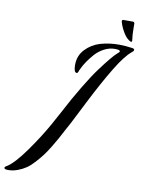

<svg xmlns="http://www.w3.org/2000/svg" viewBox="-181 -982 815 1095"><g transform="rotate(10 227.0 -434.5)"><path d="M522 -740Q485 -711 432.5 -624.5Q380 -538 316.5 -413Q253 -288 251 -284Q244 -272 226 -238Q208 -204 197.5 -184.5Q187 -165 166.5 -131.5Q146 -98 130 -77Q114 -56 91 -30.5Q68 -5 46.5 9.5Q25 24 -2 34Q-29 44 -56 44Q-79 44 -79 35Q-79 32 -76 29Q-73 26 -70 24L-67 23Q-24 -4 39 -93Q102 -182 144 -258L185 -333Q231 -421 275.5 -494.5Q320 -568 350.5 -609Q381 -650 404.5 -678.5Q428 -707 440 -717L451 -727Q454 -730 454 -733Q454 -742 424 -742Q392 -742 362 -726Q332 -710 311.5 -687Q291 -664 275 -640.5Q259 -617 252 -601L244 -585Q240 -569 233 -569Q216 -569 216 -613Q216 -667 251.5 -704Q287 -741 336.5 -755.5Q386 -770 444 -770Q479 -770 521 -764Q533 -762 533 -755Q533 -748 522 -740ZM513 -804Q513 -798 508 -798Q504 -798 495 -804Q477 -816 462 -841Q447 -866 441 -884L435 -903Q435 -913 443 -913H497Q508 -913 508 -902V-880Q508 -838 513 -804Z"/></g></svg>

Font: Aguafina Script
Style: Regular
Weight: 400
Designer: Angel Koziupa and Alejandro Paul
Foundry: Angel Koziupa and Alejandro Paul
Version: Version 1.000